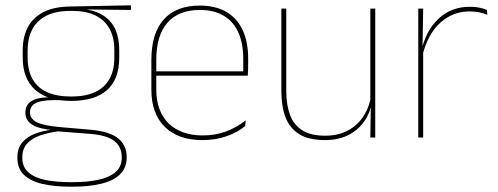

<svg xmlns="http://www.w3.org/2000/svg" viewBox="-20 -518 1874 723"><path d="M248 -138Q160 -138 112.8 -179.5Q65.5 -221 65.5 -302V-329Q65.5 -376.5 83.5 -413Q101.5 -449.5 140.8 -471Q180 -492.5 243.5 -493.5L473 -498V-480.5L286 -482.5L285.5 -485Q340 -479.5 371.2 -458.2Q402.5 -437 415.8 -404Q429 -371 429 -330V-300.5Q429 -219.5 383 -178.8Q337 -138 248 -138ZM245.5 168H254Q308 168 349.5 159.2Q391 150.5 414.8 130.2Q438.5 110 438.5 75.5V73.5Q438.5 35.5 410.8 13.2Q383 -9 318 -14L190.5 -24L207 -24.5Q165 -19.5 132.8 -8.5Q100.5 2.5 82.2 22.5Q64 42.5 64 74V75.5Q64 111 87.2 131.2Q110.5 151.5 151.5 159.8Q192.5 168 245.5 168ZM254 185H245.5Q186.5 185 141.5 175Q96.5 165 71 141.2Q45.5 117.5 45.5 76.5V74.5Q45.5 39 65 17Q84.5 -5 116.5 -16.2Q148.5 -27.5 186 -30.5L185 -27.5Q127 -32 101.2 -48.5Q75.5 -65 75.5 -93.5V-94Q75.5 -112 84.5 -124.8Q93.5 -137.5 113.8 -144.5Q134 -151.5 166.5 -151.5V-158L222 -141H183.5Q132.5 -140.5 112.8 -129Q93 -117.5 93 -95V-94.5Q93 -71 118 -58Q143 -45 205 -39.5L320.5 -29.5Q393.5 -23 425.2 3.2Q457 29.5 457 72.5V74.5Q457 115 431.2 139.2Q405.5 163.5 359.8 174.2Q314 185 254 185ZM248 -154.5Q301.5 -154.5 337.5 -171Q373.5 -187.5 392 -220.2Q410.5 -253 410.5 -300.5V-330Q410.5 -376.5 392.5 -409.5Q374.5 -442.5 339.2 -459.8Q304 -477 252 -477H247Q189 -477 153 -458Q117 -439 100.5 -405.5Q84 -372 84 -329V-302Q84 -253.5 102.2 -220.8Q120.5 -188 157 -171.2Q193.5 -154.5 248 -154.5Z M742.5 9.5Q651 9.5 600.5 -40.2Q550 -90 550 -180.5V-292.5Q550 -392.5 596.8 -444.8Q643.5 -497 732.5 -497Q791 -497 831.8 -473.5Q872.5 -450 893.5 -405.2Q914.5 -360.5 914.5 -296.5V-279.5Q914.5 -268.5 914.2 -257.5Q914 -246.5 913 -233H896Q896 -250.5 896 -266.5Q896 -282.5 896 -296Q896 -355.5 877.2 -396.5Q858.5 -437.5 822 -459Q785.5 -480.5 732.5 -480.5Q652.5 -480.5 610.5 -432.5Q568.5 -384.5 568.5 -292.5V-243.5V-239.5V-181Q568.5 -140 580.2 -108Q592 -76 614.5 -53.8Q637 -31.5 669.5 -19.8Q702 -8 743 -8Q790.5 -8 830.5 -22.8Q870.5 -37.5 905.5 -65L903 -43Q873.5 -19 832.5 -4.8Q791.5 9.5 742.5 9.5ZM906.5 -233H558.5V-249.5H906.5Z M1039.5 -485.5H1058V-175.5Q1058 -123 1072.2 -85.2Q1086.5 -47.5 1118.5 -27.2Q1150.5 -7 1204 -7Q1254 -7 1290.5 -26.8Q1327 -46.5 1349.2 -81.2Q1371.5 -116 1378 -160.5L1387 -141.5H1381.5Q1377 -101 1355.2 -66.5Q1333.5 -32 1295.2 -11.2Q1257 9.5 1203 9.5Q1143 9.5 1107 -12.8Q1071 -35 1055.2 -76.2Q1039.5 -117.5 1039.5 -174.5ZM1374.5 -485.5H1393V0H1374.5L1376.5 -127H1374.5Z M1570.5 -308.5 1561 -320.5 1566.5 -325Q1583 -402 1631 -447.2Q1679 -492.5 1749 -492.5Q1770 -492.5 1786.2 -489Q1802.5 -485.5 1813.5 -480.5L1815 -462.5Q1802 -468 1785 -471.5Q1768 -475 1747.5 -475Q1686 -475 1638.8 -433.2Q1591.5 -391.5 1570.5 -308.5ZM1573.5 0H1555V-485.5H1573.5L1571 -335L1573.5 -332.5Z"/></svg>

Font: Anek Malayalam Medium Thin
Style: Regular
Weight: 250
Version: Version 1.003